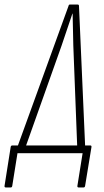

<svg xmlns="http://www.w3.org/2000/svg" viewBox="-60 -675 460 846"><path d="M338 -34Q344 -34 343 -27L315 144Q314 151 308 151H287Q280 151 281 144L304 0H17L-6 144Q-7 151 -13 151H-34Q-41 151 -40 144L-13 -27Q-12 -34 -6 -34H19L242 -649Q243 -655 248 -655H282Q288 -655 288 -649L315 -34ZM211 -473 55 -34H280L263 -475Q262 -510 261.5 -545Q261 -580 260 -615H259Q247 -580 235 -544Q223 -508 211 -473Z"/></svg>

Font: Sofia Sans Extra Condensed ExtraLight
Style: Italic
Weight: 250
Italic angle: -9°
Version: Version 4.100